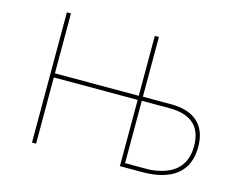

<svg xmlns="http://www.w3.org/2000/svg" viewBox="-91 -772 1121 907"><g transform="rotate(15 469.5 -318.5)"><path d="M131 0V-637H151V-344H561V-637H581V-345H719Q805 -345 850 -303.5Q895 -262 895 -183Q895 -93 837.5 -46.5Q780 0 670 0H561V-324H151V0ZM716 -325H581V-20H700Q875 -34 875 -182Q875 -325 716 -325Z"/></g></svg>

Font: Alegreya Sans SC Thin
Style: Regular
Weight: 100
Designer: Juan Pablo del Peral
Foundry: Huerta Tipografica
Version: Version 2.007